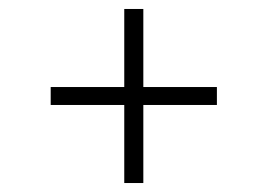

<svg xmlns="http://www.w3.org/2000/svg" viewBox="-20 -594 596 428"><path d="M257 -186V-360H93V-400H257V-574H299.5V-400H463.5V-360H299.5V-186Z"/></svg>

Font: Encode Sans Expanded ExtraLight
Style: Regular
Weight: 200
Width: 7
Designer: Multiple Designers
Foundry: Impallari Type
Version: Version 3.000; ttfautohint (v1.8.3) -l 8 -r 50 -G 200 -x 14 